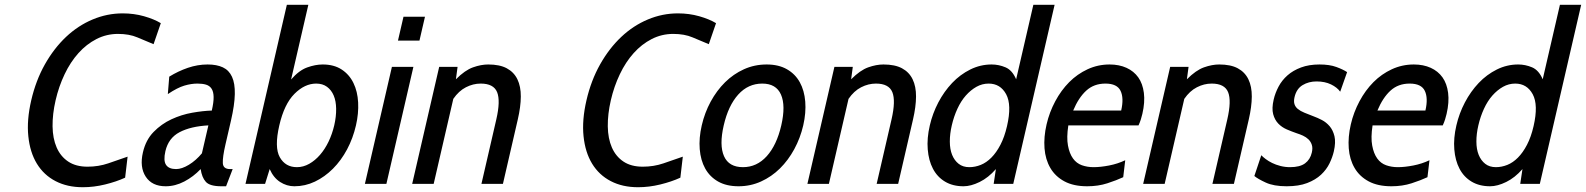

<svg xmlns="http://www.w3.org/2000/svg" viewBox="-20 -770 6641 804"><path d="M326.8 14C357.4 14 388.5 10.2 419.9 2.5C451.4 -5.2 479.4 -14.7 504 -26L514.3 -114C487.5 -104.7 460.5 -95.3 433.4 -86C406.2 -76.7 377.3 -72 346.6 -72C314 -72 286.9 -79.2 265.6 -93.5C244.2 -107.8 228.1 -127.5 217.2 -152.5C206.3 -177.5 200.6 -207 200.1 -241C199.7 -275 203.9 -311.3 212.8 -350C221.7 -388.7 234.3 -425 250.5 -459C266.6 -493 286 -522.5 308.4 -547.5C330.8 -572.5 356 -592.2 384 -606.5C412 -620.8 442 -628 474 -628C505.3 -628 532.4 -623.2 555.1 -613.5C577.9 -603.8 600.5 -594.3 623.1 -585L653.4 -673C634.7 -684.3 611.2 -694 583.1 -702C554.9 -710 525.2 -714 493.8 -714C450.5 -714 408.5 -705.5 368 -688.5C327.4 -671.5 290.2 -647.2 256.6 -615.5C223 -583.8 193.4 -545.5 168 -500.5C142.7 -455.5 123.6 -405.3 110.8 -350C98 -294.7 93.9 -244.5 98.6 -199.5C103.2 -154.5 115.2 -116.2 134.5 -84.5C153.9 -52.8 179.9 -28.5 212.7 -11.5C245.4 5.5 283.4 14 326.8 14Z M926.7 10 954.3 -62H943.3C924 -62 913.9 -70.3 913.1 -87C912.3 -103.7 915.9 -129.7 924.1 -165L947.2 -265C957.3 -309 962.7 -346 963.3 -376C963.9 -406 960 -430.2 951.5 -448.5C943.1 -466.8 930.3 -480 913.2 -488C896 -496 874.8 -500 849.4 -500C821.4 -500 793.9 -495.3 766.7 -486C739.5 -476.7 713.5 -464.3 688.7 -449L682.8 -376C709.6 -394 732.7 -405.8 752 -411.5C771.3 -417.2 789.6 -420 807 -420C821 -420 833 -418.5 842.9 -415.5C852.9 -412.5 860.6 -406.8 866 -398.5C871.4 -390.2 874.3 -378.7 874.5 -364C874.8 -349.3 872.3 -330.3 866.9 -307C842.7 -306.3 815.5 -303.3 785.3 -298C755.1 -292.7 725.9 -283.5 697.9 -270.5C669.9 -257.5 645 -239.8 623.2 -217.5C601.4 -195.2 586.5 -166.7 578.5 -132C568.9 -90.7 572.9 -56.7 590.4 -30C607.9 -3.3 635.7 10 673.7 10C700.4 10 726.4 3.3 751.8 -10C777.2 -23.3 800.1 -40.7 820.3 -62C823.6 -38.7 830.8 -20.8 842 -8.5C853.1 3.8 874.7 10 906.7 10ZM852.6 -245 825.5 -128C808.9 -108 790.7 -92 771 -80C751.2 -68 733.3 -62 717.3 -62C697.3 -62 683.3 -67.8 675.4 -79.5C667.4 -91.2 666.5 -110.3 672.6 -137C681.1 -173.7 700.9 -200.2 732 -216.5C763.1 -232.8 803.3 -242.3 852.6 -245Z M1212.7 10C1242.7 10 1271.4 3.5 1298.7 -9.5C1326 -22.5 1351.2 -40.5 1374.2 -63.5C1397.1 -86.5 1416.9 -113.5 1433.4 -144.5C1449.9 -175.5 1462.3 -209 1470.6 -245C1478.3 -278.3 1481.3 -310.3 1479.7 -341C1478.1 -371.7 1471.6 -398.8 1460 -422.5C1448.5 -446.2 1432 -465 1410.6 -479C1389.2 -493 1362.8 -500 1331.4 -500C1310.8 -500 1289 -495.8 1266 -487.5C1243.1 -479.2 1220.7 -462.3 1198.9 -437L1271.2 -750H1181.2L1008 0H1090L1109.3 -62C1119.8 -38 1134.3 -20 1152.8 -8C1171.4 4 1191.4 10 1212.7 10ZM1304 -420C1322 -420 1337.1 -415.5 1349.3 -406.5C1361.6 -397.5 1371 -385.3 1377.4 -370C1383.9 -354.7 1387.3 -336.2 1387.6 -314.5C1387.9 -292.8 1385.3 -269.7 1379.6 -245C1374 -221 1366.1 -198.3 1355.9 -177C1345.6 -155.7 1333.7 -137.2 1320 -121.5C1306.4 -105.8 1291.4 -93.3 1274.9 -84C1258.4 -74.7 1241.2 -70 1223.2 -70C1191.2 -70 1167.4 -83.8 1151.7 -111.5C1136.1 -139.2 1135.4 -183.7 1149.6 -245C1163.3 -304.3 1184.4 -348.3 1213 -377C1241.7 -405.7 1272 -420 1304 -420Z M1646.5 -600H1736.5L1759.6 -700H1669.6ZM1508 0H1598L1711.1 -490H1621.1Z M1996 0H2086L2148.3 -270C2156.5 -305.3 2160.7 -337.2 2160.9 -365.5C2161.1 -393.8 2156.3 -418 2146.6 -438C2136.9 -458 2122.1 -473.3 2102.2 -484C2082.4 -494.7 2056.4 -500 2024.4 -500C2004.4 -500 1983.2 -496 1960.7 -488C1938.2 -480 1914.3 -463.3 1889.1 -438L1896.1 -490H1819.1L1706 0H1796L1878.2 -356C1893.3 -378 1910.8 -394.2 1930.9 -404.5C1950.9 -414.8 1971.6 -420 1993 -420C2029 -420 2051.9 -408 2061.7 -384C2071.4 -360 2070.3 -322 2058.3 -270Z M2651.8 14C2682.4 14 2713.5 10.2 2744.9 2.5C2776.4 -5.2 2804.4 -14.7 2829 -26L2839.3 -114C2812.5 -104.7 2785.5 -95.3 2758.4 -86C2731.2 -76.7 2702.3 -72 2671.6 -72C2639 -72 2611.9 -79.2 2590.6 -93.5C2569.2 -107.8 2553.1 -127.5 2542.2 -152.5C2531.3 -177.5 2525.6 -207 2525.1 -241C2524.7 -275 2528.9 -311.3 2537.8 -350C2546.7 -388.7 2559.3 -425 2575.5 -459C2591.6 -493 2611 -522.5 2633.4 -547.5C2655.8 -572.5 2681 -592.2 2709 -606.5C2737 -620.8 2767 -628 2799 -628C2830.3 -628 2857.4 -623.2 2880.1 -613.5C2902.9 -603.8 2925.5 -594.3 2948.1 -585L2978.4 -673C2959.7 -684.3 2936.2 -694 2908.1 -702C2879.9 -710 2850.2 -714 2818.8 -714C2775.5 -714 2733.5 -705.5 2693 -688.5C2652.4 -671.5 2615.2 -647.2 2581.6 -615.5C2548 -583.8 2518.4 -545.5 2493 -500.5C2467.7 -455.5 2448.6 -405.3 2435.8 -350C2423 -294.7 2418.9 -244.5 2423.6 -199.5C2428.2 -154.5 2440.2 -116.2 2459.5 -84.5C2478.9 -52.8 2504.9 -28.5 2537.7 -11.5C2570.4 5.5 2608.4 14 2651.8 14Z M3072.7 10C3106 10 3137.4 3.3 3166.8 -10C3196.2 -23.3 3222.6 -41.5 3245.9 -64.5C3269.2 -87.5 3289.3 -114.5 3306.1 -145.5C3322.9 -176.5 3335.4 -209.7 3343.6 -245C3351.7 -280.3 3354.5 -313.5 3352 -344.5C3349.5 -375.5 3341.9 -402.5 3329.2 -425.5C3316.5 -448.5 3298.6 -466.7 3275.3 -480C3252.1 -493.3 3223.8 -500 3190.4 -500C3156.4 -500 3124.7 -493.3 3095.3 -480C3065.9 -466.7 3039.5 -448.5 3016.2 -425.5C2992.9 -402.5 2972.9 -375.5 2956 -344.5C2939.2 -313.5 2926.7 -280.3 2918.6 -245C2910.4 -209.7 2907.6 -176.5 2910.1 -145.5C2912.6 -114.5 2920.2 -87.5 2932.9 -64.5C2945.6 -41.5 2963.6 -23.3 2986.8 -10C3010.1 3.3 3038.7 10 3072.7 10ZM3172 -420C3210.6 -420 3236.8 -404.7 3250.3 -374C3263.9 -343.3 3264.3 -300.3 3251.6 -245C3238.8 -189.7 3218.5 -146.7 3190.8 -116C3163 -85.3 3129.8 -70 3091.2 -70C3051.8 -70 3025.4 -85.3 3011.8 -116C2998.2 -146.7 2997.8 -189.7 3010.6 -245C3023.3 -300.3 3043.6 -343.3 3071.3 -374C3099.1 -404.7 3132.6 -420 3172 -420Z M3651 0H3741L3803.3 -270C3811.5 -305.3 3815.7 -337.2 3815.9 -365.5C3816.1 -393.8 3811.3 -418 3801.6 -438C3791.9 -458 3777.1 -473.3 3757.2 -484C3737.4 -494.7 3711.4 -500 3679.4 -500C3659.4 -500 3638.2 -496 3615.7 -488C3593.2 -480 3569.3 -463.3 3544.1 -438L3551.1 -490H3474.1L3361 0H3451L3533.2 -356C3548.3 -378 3565.8 -394.2 3585.9 -404.5C3605.9 -414.8 3626.6 -420 3648 -420C3684 -420 3706.9 -408 3716.7 -384C3726.4 -360 3725.3 -322 3713.3 -270Z M4141 0H4223L4396.2 -750H4307.2L4235.1 -438C4224.3 -463.3 4209.5 -480 4190.7 -488C4171.8 -496 4152.4 -500 4132.4 -500C4101.1 -500 4071.3 -493 4043.1 -479C4014.9 -465 3989.5 -446.2 3967 -422.5C3944.6 -398.8 3925.3 -371.7 3909.2 -341C3893.1 -310.3 3881.3 -278.3 3873.6 -245C3865.2 -209 3862.3 -175.5 3864.9 -144.5C3867.4 -113.5 3874.6 -86.5 3886.7 -63.5C3898.7 -40.5 3915.5 -22.5 3937.2 -9.5C3958.9 3.5 3984.7 10 4014.7 10C4035.4 10 4057.9 4 4082.3 -8C4106.8 -20 4129.4 -38 4150.3 -62ZM4120 -420C4152.6 -420 4177 -405.2 4193.2 -375.5C4209.3 -345.8 4210.6 -301.3 4196.9 -242C4189.8 -211.3 4180.6 -185.2 4169.2 -163.5C4157.9 -141.8 4145.3 -124 4131.4 -110C4117.5 -96 4102.6 -85.8 4086.9 -79.5C4071.1 -73.2 4055.2 -70 4039.2 -70C4021.2 -70 4006.2 -74.7 3994.4 -84C3982.5 -93.3 3973.4 -105.8 3967 -121.5C3960.7 -137.2 3957.4 -155.7 3957.4 -177C3957.3 -198.3 3960 -221 3965.6 -245C3971.3 -269.7 3979.1 -292.8 3989.1 -314.5C3999.1 -336.2 4010.9 -354.7 4024.4 -370C4038 -385.3 4052.8 -397.5 4068.8 -406.5C4084.9 -415.5 4102 -420 4120 -420Z M4453.6 -245H4747.6C4751.6 -253.7 4754.8 -262 4757.3 -270C4759.8 -278 4761.9 -285.7 4763.6 -293C4771.2 -325.7 4773.3 -355 4770 -381C4766.6 -407 4758.8 -428.7 4746.5 -446C4734.1 -463.3 4717.7 -476.7 4697.2 -486C4676.7 -495.3 4653.1 -500 4626.4 -500C4593.8 -500 4563.1 -493.3 4534.3 -480C4505.6 -466.7 4479.9 -448.7 4457.3 -426C4434.8 -403.3 4415.3 -376.7 4398.9 -346C4382.5 -315.3 4370.3 -283 4362.5 -249C4354.3 -213.7 4351.5 -180.3 4353.9 -149C4356.3 -117.7 4364.5 -90.2 4378.4 -66.5C4392.2 -42.8 4411.9 -24.2 4437.4 -10.5C4462.9 3.2 4494.7 10 4532.7 10C4563.4 10 4591.5 5.8 4617.1 -2.5C4642.7 -10.8 4664.8 -19.3 4683.5 -28L4691.9 -99C4670.9 -89 4648.4 -81.7 4624.3 -77C4600.2 -72.3 4578.5 -70 4559.2 -70C4541.8 -70 4525.6 -72.7 4510.5 -78C4495.4 -83.3 4482.9 -92.8 4473.1 -106.5C4463.2 -120.2 4456.2 -138.2 4452.1 -160.5C4447.9 -182.8 4448.4 -211 4453.6 -245ZM4609 -420C4641.6 -420 4662.8 -409.8 4672.4 -389.5C4682.1 -369.2 4682.9 -341.7 4674.9 -307H4473.9C4488.9 -343 4507.1 -370.8 4528.7 -390.5C4550.2 -410.2 4577 -420 4609 -420Z M5057 0H5147L5209.3 -270C5217.5 -305.3 5221.7 -337.2 5221.9 -365.5C5222.1 -393.8 5217.3 -418 5207.6 -438C5197.9 -458 5183.1 -473.3 5163.2 -484C5143.4 -494.7 5117.4 -500 5085.4 -500C5065.4 -500 5044.2 -496 5021.7 -488C4999.2 -480 4975.3 -463.3 4950.1 -438L4957.1 -490H4880.1L4767 0H4857L4939.2 -356C4954.3 -378 4971.8 -394.2 4991.9 -404.5C5011.9 -414.8 5032.6 -420 5054 -420C5090 -420 5112.9 -408 5122.7 -384C5132.4 -360 5131.3 -322 5119.3 -270Z M5367.7 10C5401.7 10 5430.4 5.5 5453.8 -3.5C5477.2 -12.5 5496.6 -24.2 5511.9 -38.5C5527.2 -52.8 5539 -68.7 5547.4 -86C5555.7 -103.3 5561.7 -120 5565.4 -136C5571.2 -161.3 5572.1 -182.5 5568.1 -199.5C5564 -216.5 5557.2 -230.5 5547.8 -241.5C5538.3 -252.5 5527.5 -261.2 5515.3 -267.5C5503.1 -273.8 5491.4 -279 5480.3 -283C5466.2 -288.3 5453.6 -293.3 5442.3 -298C5431 -302.7 5421.9 -307.8 5414.9 -313.5C5407.9 -319.2 5403.1 -326 5400.6 -334C5398.1 -342 5398.2 -351.7 5400.8 -363C5406.2 -386.3 5417.4 -403.2 5434.5 -413.5C5451.5 -423.8 5471 -429 5493 -429C5516.4 -429 5536.6 -424.8 5553.7 -416.5C5570.7 -408.2 5583.6 -398 5592.1 -386L5621 -468C5610.1 -475.3 5595.1 -482.5 5576 -489.5C5557 -496.5 5533.4 -500 5505.4 -500C5476.1 -500 5450.3 -495.8 5428.1 -487.5C5405.8 -479.2 5386.9 -468.2 5371.4 -454.5C5355.9 -440.8 5343.5 -425.2 5334.1 -407.5C5324.7 -389.8 5317.8 -371.7 5313.5 -353C5307.8 -328.3 5307.1 -308 5311.4 -292C5315.7 -276 5322.9 -262.8 5332.8 -252.5C5342.7 -242.2 5354.7 -234 5368.6 -228C5382.6 -222 5396.4 -216.7 5409.9 -212C5418.7 -209.3 5427.4 -206 5436.1 -202C5444.9 -198 5452.5 -192.8 5459.1 -186.5C5465.6 -180.2 5470.3 -172.5 5473.2 -163.5C5476.2 -154.5 5476.2 -143.7 5473.2 -131C5468.8 -111.7 5459.3 -96.7 5444.9 -86C5430.4 -75.3 5409.5 -70 5382.2 -70C5368.2 -70 5354.7 -71.7 5341.8 -75C5328.9 -78.3 5317.4 -82.5 5307.2 -87.5C5297 -92.5 5288 -98 5280 -104C5272.1 -110 5266 -115.3 5261.7 -120L5232.6 -33C5242.1 -25 5258 -15.8 5280.3 -5.5C5302.6 4.8 5331.7 10 5367.7 10Z M5727.6 -245H6021.6C6025.6 -253.7 6028.8 -262 6031.3 -270C6033.8 -278 6035.9 -285.7 6037.6 -293C6045.2 -325.7 6047.3 -355 6044 -381C6040.6 -407 6032.8 -428.7 6020.5 -446C6008.1 -463.3 5991.7 -476.7 5971.2 -486C5950.7 -495.3 5927.1 -500 5900.4 -500C5867.8 -500 5837.1 -493.3 5808.3 -480C5779.6 -466.7 5753.9 -448.7 5731.3 -426C5708.8 -403.3 5689.3 -376.7 5672.9 -346C5656.5 -315.3 5644.3 -283 5636.5 -249C5628.3 -213.7 5625.5 -180.3 5627.9 -149C5630.3 -117.7 5638.5 -90.2 5652.4 -66.5C5666.2 -42.8 5685.9 -24.2 5711.4 -10.5C5736.9 3.2 5768.7 10 5806.7 10C5837.4 10 5865.5 5.8 5891.1 -2.5C5916.7 -10.8 5938.8 -19.3 5957.5 -28L5965.9 -99C5944.9 -89 5922.4 -81.7 5898.3 -77C5874.2 -72.3 5852.5 -70 5833.2 -70C5815.8 -70 5799.6 -72.7 5784.5 -78C5769.4 -83.3 5756.9 -92.8 5747.1 -106.5C5737.2 -120.2 5730.2 -138.2 5726.1 -160.5C5721.9 -182.8 5722.4 -211 5727.6 -245ZM5883 -420C5915.6 -420 5936.8 -409.8 5946.4 -389.5C5956.1 -369.2 5956.9 -341.7 5948.9 -307H5747.9C5762.9 -343 5781.1 -370.8 5802.7 -390.5C5824.2 -410.2 5851 -420 5883 -420Z M6346 0H6428L6601.2 -750H6512.2L6440.1 -438C6429.3 -463.3 6414.5 -480 6395.7 -488C6376.8 -496 6357.4 -500 6337.4 -500C6306.1 -500 6276.3 -493 6248.1 -479C6219.9 -465 6194.5 -446.2 6172 -422.5C6149.6 -398.8 6130.3 -371.7 6114.2 -341C6098.1 -310.3 6086.3 -278.3 6078.6 -245C6070.2 -209 6067.3 -175.5 6069.9 -144.5C6072.4 -113.5 6079.6 -86.5 6091.7 -63.5C6103.7 -40.5 6120.5 -22.5 6142.2 -9.5C6163.9 3.5 6189.7 10 6219.7 10C6240.4 10 6262.9 4 6287.3 -8C6311.8 -20 6334.4 -38 6355.3 -62ZM6325 -420C6357.6 -420 6382 -405.2 6398.2 -375.5C6414.3 -345.8 6415.6 -301.3 6401.9 -242C6394.8 -211.3 6385.6 -185.2 6374.2 -163.5C6362.9 -141.8 6350.3 -124 6336.4 -110C6322.5 -96 6307.6 -85.8 6291.9 -79.5C6276.1 -73.2 6260.2 -70 6244.2 -70C6226.2 -70 6211.2 -74.7 6199.4 -84C6187.5 -93.3 6178.4 -105.8 6172 -121.5C6165.7 -137.2 6162.4 -155.7 6162.4 -177C6162.3 -198.3 6165 -221 6170.6 -245C6176.3 -269.7 6184.1 -292.8 6194.1 -314.5C6204.1 -336.2 6215.9 -354.7 6229.4 -370C6243 -385.3 6257.8 -397.5 6273.8 -406.5C6289.9 -415.5 6307 -420 6325 -420Z"/></svg>

Font: Cabin Condensed
Style: Regular
Weight: 400
Italic angle: -13°
Designer: Pablo Impallari
Foundry: Pablo Impallari. www.impallari.com Igino Marini. www.ikern.com
Version: Version 1.006